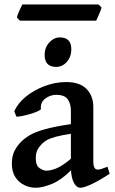

<svg xmlns="http://www.w3.org/2000/svg" viewBox="-20 -844 526 878"><path d="M143.1 14.6Q117.2 14.6 92 2.9Q66.9 -8.8 50.5 -33.4Q34.2 -58.1 34.2 -95.7Q34.2 -130.4 46.4 -154.1Q58.6 -177.7 76.7 -195.8Q92.3 -211.4 115.7 -225.6Q139.2 -239.7 183.1 -252.4Q227.1 -265.1 304.2 -276.4V-337.9Q304.2 -369.1 289.6 -390.1Q274.9 -411.1 234.4 -410.2Q208.5 -409.7 186.3 -392.6Q164.1 -375.5 167 -346.2Q167.5 -341.8 152.8 -335.2Q138.2 -328.6 117.4 -322.5Q96.7 -316.4 78.6 -313Q60.5 -309.6 54.7 -311L45.4 -335Q61 -371.6 98.1 -401.9Q135.3 -432.1 184.1 -450.4Q232.9 -468.8 282.7 -468.8Q345.2 -468.8 376 -437Q406.7 -405.3 406.7 -355V-106.4Q406.7 -68.4 426.3 -68.4Q433.1 -68.4 442.6 -71Q452.1 -73.7 471.7 -81.5L481.4 -49.8Q439.9 -21.5 402.1 -3.4Q364.3 14.6 347.7 14.6Q330.6 14.6 318.6 -6.8Q306.6 -28.3 304.7 -65.4Q260.7 -21 217.8 -3.2Q174.8 14.6 143.1 14.6ZM191.4 -63.5Q213.4 -63.5 240.5 -75.2Q267.6 -86.9 304.2 -118.2V-232.4Q260.3 -225.6 234.6 -218.5Q209 -211.4 195.1 -203.6Q181.2 -195.8 171.9 -186.5Q159.2 -173.8 151.4 -158.4Q143.6 -143.1 143.6 -121.6Q143.6 -86.4 161.1 -75Q178.7 -63.5 191.4 -63.5ZM236.8 -538.1Q184.1 -538.1 184.1 -593.3Q184.1 -626.5 205.3 -649.7Q226.6 -672.9 253.9 -672.9Q306.2 -672.9 306.2 -618.2Q306.2 -585 285.9 -561.5Q265.6 -538.1 236.8 -538.1ZM70.8 -749.5 57.1 -764.2Q59.6 -774.9 68.4 -794.7Q77.1 -814.5 82 -823.7H430.2L444.3 -809.6Q441.9 -798.8 432.9 -778.6Q423.8 -758.3 419.9 -749.5Z"/></svg>

Font: David Libre Medium
Style: Regular
Weight: 500
Designer: Ismar David, J. Victor Gaultney, Annie Olsen and Meir Sadan
Foundry: Monotype Imaging Inc. & SIL International
Version: Version 1.100; ttfautohint (v1.8.4.7-5d5b)